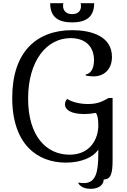

<svg xmlns="http://www.w3.org/2000/svg" viewBox="-20 -1010 801 1209"><path d="M689 -393H664C630 -375 602 -355 533 -355C486 -355 436 -366 403 -387C397 -381 389 -368 389 -353C389 -319 427 -292 509 -292C536 -292 561 -295 583 -299C595 -285 599 -261 599 -219C599 -141 553 -36 418 -36C270 -36 157 -155 157 -389C157 -629 275 -770 425 -770C516 -770 572 -718 572 -631C572 -576 550 -546 520 -541V-534C534 -531 556 -529 569 -529C631 -529 685 -569 685 -652C685 -785 549 -820 435 -820C210 -820 57 -683 57 -394C57 -99 217 14 395 14C496 14 569 -22 599 -68V-44C599 79 582 143 507 143C498 143 482 142 476 139L473 144C490 172 524 179 551 179C603 179 633 153 633 120C680 120 689 78 689 -3ZM488 -990C489 -985 490 -978 490 -973C490 -950 480 -921 434 -921C390 -921 377 -950 377 -973C377 -979 378 -985 379 -990H296C296 -900 350 -869 434 -869C518 -869 573 -900 573 -990Z"/></svg>

Font: Milonga
Style: Regular
Weight: 400
Designer: Pablo Impallari, Brenda Gallo, Rodrigo Fuenzalida
Foundry: Pablo Impallari, Brenda Gallo, Rodrigo Fuenzalida
Version: Version 1.000